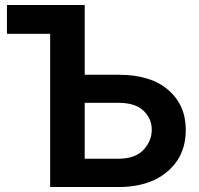

<svg xmlns="http://www.w3.org/2000/svg" viewBox="-20 -750 801 773"><path d="M458 -449Q586 -449 656 -389Q728 -328 728 -227Q728 -158 696 -107Q663 -56 603 -26Q540 3 458 3H182V-614H8V-730H321V-449ZM458 -111Q523 -111 557 -146Q591 -182 591 -228Q591 -273 557 -305Q523 -336 458 -336H321V-111Z"/></svg>

Font: Sinter Bold
Style: Regular
Weight: 700
Foundry: Adobe & rsms
Version: Version 1.000